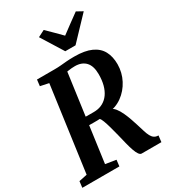

<svg xmlns="http://www.w3.org/2000/svg" viewBox="-236 -1111 1086 1225"><g transform="rotate(-30 307.0 -498.0)"><path d="M-1 0 4.5 -46 64.5 -58.5 150.5 -684 88.5 -697 94 -743H222.5Q249.5 -743 270.8 -745Q292 -747 315.5 -749Q339 -751 373 -751Q450.5 -751 497.8 -729.2Q545 -707.5 566.5 -667.2Q588 -627 588 -570.5Q587.5 -509.5 560 -456.8Q532.5 -404 485.8 -370.2Q439 -336.5 379.5 -332L404.5 -343.5Q422.5 -341 438 -321.2Q453.5 -301.5 466.2 -273.8Q479 -246 488.2 -218.8Q497.5 -191.5 503 -174Q512.5 -143.5 519.8 -119.5Q527 -95.5 535.5 -79.5Q544 -63.5 556 -55Q568 -46.5 587 -46.5L581.5 0H436Q426 0 416.5 -13.2Q407 -26.5 398.5 -50.8Q390 -75 382 -107Q373.5 -141.5 364.8 -177.2Q356 -213 347.2 -244.2Q338.5 -275.5 330.2 -297.2Q322 -319 314.5 -325Q309.5 -324.5 298.2 -324.2Q287 -324 273.2 -324Q259.5 -324 246.5 -324.2Q233.5 -324.5 224 -324.5L231.5 -383Q239 -382.5 251.8 -382.2Q264.5 -382 278 -382Q291.5 -382 302 -382Q312.5 -382 316.5 -382.5Q348 -384.5 373.2 -398.8Q398.5 -413 416 -437.8Q433.5 -462.5 442.8 -497.2Q452 -532 452 -575.5Q452 -636 424.2 -666Q396.5 -696 345 -696Q335.5 -696 320.8 -695Q306 -694 290.8 -691.2Q275.5 -688.5 264 -683L291 -721L200 -58.5L277.5 -46L272 0ZM340.5 -809 240 -970.5 289 -995.5Q314.5 -970.5 339.8 -945.5Q365 -920.5 389.5 -895.5Q423.5 -921 457.2 -945.8Q491 -970.5 525.5 -995.5L570 -971L416 -809Z"/></g></svg>

Font: Merriweather 24pt SemiCondensed
Style: Bold Italic
Weight: 700
Width: 4
Italic angle: -7.8°
Designer: Eben Sorkin
Foundry: Eben Sorkin
Version: Version 2.101